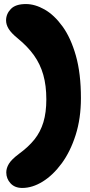

<svg xmlns="http://www.w3.org/2000/svg" viewBox="-20 -816 443 949"><path d="M380 -331Q380 -231 354 -149Q328 -67 285 -8.5Q242 50 191 81.5Q140 113 90 113Q53 113 32 90Q11 67 11 36Q11 15 24 -6.5Q37 -28 73 -55Q121 -90 150.5 -127Q180 -164 194.5 -212Q209 -260 209 -325Q209 -393 194 -446Q179 -499 148 -542.5Q117 -586 68 -626Q36 -652 23 -673Q10 -694 10 -715Q10 -747 33.5 -771.5Q57 -796 108 -796Q153 -796 200.5 -769Q248 -742 289 -685.5Q330 -629 355 -541Q380 -453 380 -331Z"/></svg>

Font: DynaPuff SemiBold
Style: Regular
Weight: 600
Designer: Toshi Omagari, Jennifer Daniel
Foundry: Google Fonts
Version: Version 2.000